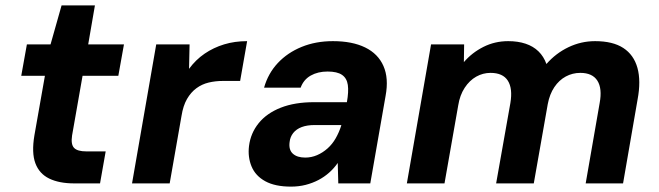

<svg xmlns="http://www.w3.org/2000/svg" viewBox="-20 -682 2449 714"><path d="M256 0Q200 0 163 -18Q126 -36 111.5 -75Q97 -114 108 -179L147 -400H59L80 -517H168L209 -662H333L308 -517H441L420 -400H287L248 -178Q243 -145 255.5 -132Q268 -119 301 -119H373L352 0Z M471 0 561 -517H685L683 -426Q708 -460 741 -482.5Q774 -505 813.5 -517Q853 -529 899 -529L873 -381H809Q781 -381 756 -375Q731 -369 710.5 -354Q690 -339 675.5 -314Q661 -289 655 -251L611 0Z M1062 12Q1003 12 966.5 -8Q930 -28 915.5 -63Q901 -98 906 -139Q912 -187 942 -224Q972 -261 1024 -281.5Q1076 -302 1148 -302H1270Q1277 -341 1273.5 -366Q1270 -391 1252 -403.5Q1234 -416 1198 -416Q1162 -416 1135.5 -401Q1109 -386 1098 -356H962Q977 -409 1013 -447.5Q1049 -486 1101.5 -507.5Q1154 -529 1218 -529Q1290 -529 1338 -505.5Q1386 -482 1406 -436.5Q1426 -391 1414 -326L1357 0H1238L1236 -76Q1222 -56 1204 -40Q1186 -24 1164 -12.5Q1142 -1 1116.5 5.5Q1091 12 1062 12ZM1115 -96Q1138 -96 1159 -105Q1180 -114 1198 -130Q1216 -146 1228.5 -168Q1241 -190 1249 -215V-217H1150Q1122 -217 1102 -209.5Q1082 -202 1070.5 -187.5Q1059 -173 1057 -154Q1053 -125 1069 -110.5Q1085 -96 1115 -96Z M1493 0 1583 -517H1706L1705 -451Q1735 -486 1777.5 -507.5Q1820 -529 1870 -529Q1906 -529 1934.5 -519.5Q1963 -510 1982.5 -491Q2002 -472 2012 -444Q2047 -484 2094 -506.5Q2141 -529 2193 -529Q2259 -529 2298 -503.5Q2337 -478 2350.5 -429.5Q2364 -381 2351 -312L2297 0H2158L2210 -299Q2220 -353 2201.5 -382Q2183 -411 2138 -411Q2109 -411 2084 -397.5Q2059 -384 2041.5 -358Q2024 -332 2017 -295L1965 0H1825L1878 -299Q1887 -353 1868.5 -382Q1850 -411 1804 -411Q1776 -411 1751 -397Q1726 -383 1708 -355.5Q1690 -328 1684 -290L1633 0Z"/></svg>

Font: DM Sans 11pt ExtraBold
Style: Italic
Weight: 800
Italic angle: -10°
Version: Version 4.004;gftools[0.9.30]